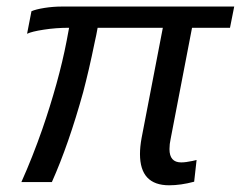

<svg xmlns="http://www.w3.org/2000/svg" viewBox="-20 -548 725 578"><path d="M490.2 -99.1Q490.2 -59.1 525.4 -59.1Q539.1 -59.1 559.6 -63.5L571.8 -66.4L564.5 -1Q544.4 4.4 525.4 7.1Q506.3 9.8 489.3 9.8Q445.3 9.8 423.3 -13.7Q401.4 -37.1 401.4 -84.5Q401.4 -106 406.2 -132.3L470.2 -464.4H273.9Q272 -453.6 269.8 -442.6Q267.6 -431.6 265.1 -420.9Q256.3 -377.9 247.6 -340.3Q238.8 -302.7 230.5 -271Q187 -113.8 136.2 0H44.4Q78.1 -75.2 107.4 -159.2Q130.9 -227.1 149.9 -295.4Q168.9 -363.8 180.7 -425.3L188 -464.4Q148.4 -464.4 111.8 -458.7Q75.2 -453.1 61.5 -446.3L74.7 -514.2Q87.9 -520 114 -524.2Q140.1 -528.3 167 -528.3H685.1L672.4 -464.4H558.1L493.7 -129.9Q490.2 -114.3 490.2 -99.1Z"/></svg>

Font: Arimo
Style: Italic
Weight: 400
Italic angle: -12°
Designer: Steve Matteson
Foundry: Monotype Imaging Inc.
Version: Version 1.33